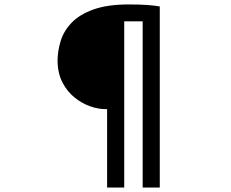

<svg xmlns="http://www.w3.org/2000/svg" viewBox="-20 -788 1040 864"><path d="M453 -297Q422 -297 386 -309.5Q350 -322 316.5 -348.5Q283 -375 261.5 -416Q240 -457 239 -513Q239 -558 253 -603.5Q267 -649 302.5 -686Q338 -723 401 -745.5Q464 -768 559 -768Q610 -768 643.5 -765.5Q677 -763 699 -759V56H622V-692H539V56H462V-297Z"/></svg>

Font: Noto Sans KR Medium
Style: Regular
Weight: 500
Designer: Ryoko NISHIZUKA  (kana, bopomofo & ideographs); Paul D. Hunt (Latin, Greek & Cyrillic); Sandoll Communications , Soo-you
Foundry: Adobe
Version: Version 2.004-H2;hotconv 1.0.118;makeotfexe 2.5.65603